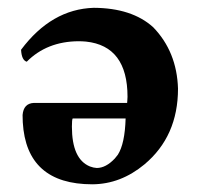

<svg xmlns="http://www.w3.org/2000/svg" viewBox="-20 -463 524 494"><path d="M303.2 -158.2H167Q165 -155.3 165 -137.2Q165 -53.7 211.4 -34.7Q220.7 -31.2 229 -30.8Q252.4 -30.8 275.4 -55.2Q279.8 -60.5 283.2 -64.9Q301.3 -93.3 303.2 -158.2ZM48.8 -304.2Q35.6 -308.1 34.2 -335Q112.3 -439.5 221.2 -442.9Q319.3 -442.4 374 -393.1Q435.1 -330.1 438 -234.9Q438 -112.3 351.6 -40Q290.5 10.7 217.8 11.2Q47.9 11.2 38.6 -148.4Q38.1 -158.2 38.1 -167Q40.5 -196.8 66.9 -198.2H307.1Q307.1 -200.7 307.6 -204.6Q308.1 -210.9 308.1 -213.9Q308.1 -344.7 201.2 -356Q191.4 -356.9 182.1 -356.9Q100.6 -356.4 48.8 -304.2Z"/></svg>

Font: Linux Libertine O
Style: Bold
Weight: 700
Designer: Philipp H. Poll
Foundry: Philipp H. Poll
Version: Version 5.0.0